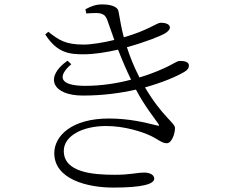

<svg xmlns="http://www.w3.org/2000/svg" viewBox="-20 -806 1040 870"><path d="M689 -238C640 -250 568 -269 473 -269C306 -269 226 -191 226 -112C226 6 375 44 493 44C626 44 679 28 679 3C679 -12 661 -24 634 -24C599 -24 572 -14 501 -14C402 -14 269 -24 269 -122C269 -190 353 -235 461 -235C544 -235 624 -209 662 -191C698 -174 713 -157 736 -157C758 -157 773 -200 773 -226C773 -249 715 -278 637 -410C716 -432 777 -458 815 -480C832 -490 836 -499 836 -509C836 -524 819 -530 797 -530C779 -530 772 -518 717 -494C688 -481 652 -467 612 -455C586 -505 568 -552 555 -592C639 -615 711 -644 730 -656C743 -665 750 -673 750 -682C749 -698 727 -703 708 -703C691 -703 650 -668 541 -637C530 -677 524 -718 517 -754C513 -779 475 -786 443 -786C416 -786 395 -779 367 -764L371 -745C386 -746 401 -747 418 -747C449 -746 459 -735 467 -713L498 -625C449 -613 394 -604 359 -604C277 -604 247 -624 199 -662L185 -650C239 -565 296 -560 359 -560C407 -560 462 -569 515 -581C534 -532 554 -486 574 -445C510 -428 439 -417 366 -417C250 -417 238 -459 303 -515L286 -531C180 -457 216 -373 356 -373C445 -373 526 -384 596 -400C635 -326 679 -272 696 -247C703 -237 703 -234 689 -238Z"/></svg>

Font: Noto Serif CJK TC Light
Style: Regular
Weight: 300
Designer: Ryoko NISHIZUKA 西塚涼子 (kana & ideographs); Frank Grießhammer (Latin, Greek & Cyrillic); Wenlong ZHANG 张文龙 (bopomofo); San
Foundry: Adobe
Version: Version 2.001;hotconv 1.1.0;makeotfexe 2.6.0